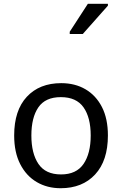

<svg xmlns="http://www.w3.org/2000/svg" viewBox="-20 -986 645 1016"><path d="M551 -269Q551 -136 483.5 -63Q416 10 301 10Q230 10 174.5 -22.5Q119 -55 87 -117.5Q55 -180 55 -269Q55 -402 122 -474Q189 -546 304 -546Q377 -546 432.5 -513.5Q488 -481 519.5 -419.5Q551 -358 551 -269ZM146 -269Q146 -174 183.5 -118.5Q221 -63 303 -63Q384 -63 422 -118.5Q460 -174 460 -269Q460 -364 422 -418Q384 -472 302 -472Q220 -472 183 -418Q146 -364 146 -269ZM349 -806V-818L445 -966H551V-956L418 -806Z"/></svg>

Font: Noto Sans Tifinagh Azawagh
Style: Regular
Weight: 400
Designer: JamraPatel
Foundry: JamraPatel LLC
Version: Version 2.006; ttfautohint (v1.8.4.7-5d5b)